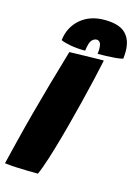

<svg xmlns="http://www.w3.org/2000/svg" viewBox="-154 -942 730 1024"><g transform="rotate(15 211.0 -430.0)"><path d="M161 12Q136 12 103.2 11.5Q70.5 11 37.2 9.2Q4 7.5 -23 4Q-17.5 -18.5 -9.5 -51.8Q-1.5 -85 8.5 -124.8Q18.5 -164.5 29.2 -207Q40 -249.5 51 -290Q74 -375.5 100.2 -468.2Q126.5 -561 155 -657.5Q165.5 -658 189 -658.5Q212.5 -659 241.8 -659.8Q271 -660.5 298.5 -661Q326 -661.5 344.5 -661.5Q334.5 -613 319.5 -548.8Q304.5 -484.5 287 -413.8Q269.5 -343 251 -274Q241.5 -238.5 232 -204.5Q222.5 -170.5 213.2 -139.2Q204 -108 195 -80.2Q186 -52.5 177.5 -29Q169 -5.5 161 12ZM99 -708.5Q107.5 -781.5 159.8 -826.8Q212 -872 293 -872Q373.5 -872 409 -837.2Q444.5 -802.5 444.5 -738Q444.5 -728.5 443.8 -718.5Q443 -708.5 442 -698Q426.5 -693.5 400.5 -691.2Q374.5 -689 347.8 -688.2Q321 -687.5 303 -687.5Q304 -695 304.5 -701.5Q305 -708 305 -713.5Q305 -740.5 297.5 -750Q290 -759.5 279.5 -759.5Q265.5 -759.5 253 -746.5Q240.5 -733.5 234.5 -686.5Q189 -686.5 152.8 -693.2Q116.5 -700 99 -708.5Z"/></g></svg>

Font: Grandstander Thin Black
Style: Italic
Weight: 900
Italic angle: -15°
Version: Version 1.200